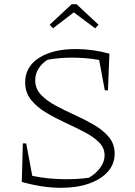

<svg xmlns="http://www.w3.org/2000/svg" viewBox="-20 -887 645 916"><path d="M271 9Q227 9 180.5 2Q134 -5 84 -19L89 -203H105L134 -48Q211 -32 294 -32Q321 -32 348.5 -33.5Q376 -35 404 -39Q437 -58 458 -86.5Q479 -115 479 -146Q479 -182 451.5 -209Q424 -236 381 -258Q338 -280 289.5 -302.5Q241 -325 198 -351Q155 -377 127.5 -411.5Q100 -446 100 -494Q100 -568 165.5 -610.5Q231 -653 342 -653Q422 -653 502 -631L495 -456H480L453 -601Q419 -607 386.5 -609.5Q354 -612 322 -612Q263 -612 207 -602Q181 -586 164.5 -560.5Q148 -535 148 -504Q148 -464 175.5 -435Q203 -406 246 -383Q289 -360 337.5 -338Q386 -316 429 -291Q472 -266 499.5 -233Q527 -200 527 -154Q527 -105 495 -68.5Q463 -32 405.5 -11.5Q348 9 271 9ZM345 -867 450 -769 434 -752 332 -828 233 -752 217 -769 322 -867Z"/></svg>

Font: Piazzolla ExtraLight
Style: Regular
Weight: 200
Designer: Juan Pablo del Peral
Foundry: Huerta Tipografica
Version: Version 1.330